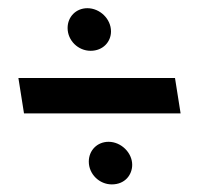

<svg xmlns="http://www.w3.org/2000/svg" viewBox="-20 -570 554 480"><path d="M198.5 -549.5C170 -549.5 149 -528 149 -500C149 -468.5 175.5 -443 206.5 -443C237.5 -443 257.5 -465.5 257.5 -491.5C257.5 -523 229.5 -549.5 198.5 -549.5ZM26 -375 40 -286.5H431.5L417.5 -375ZM202 -166C202 -134.5 228.5 -109 259.5 -109C293 -109 310.5 -133.5 310.5 -158C310.5 -188.5 282.5 -215.5 251.5 -215.5C223 -215.5 202 -194 202 -166Z"/></svg>

Font: Font.Observer
Style: Regular
Weight: 500
Italic angle: 9°
Version: Version 1.001;FEAKit 1.0